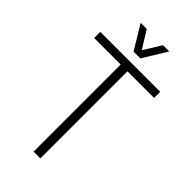

<svg xmlns="http://www.w3.org/2000/svg" viewBox="-267 -934 999 999"><g transform="rotate(45 232.5 -434.0)"><path d="M207 0V-641H12V-686H453V-641H257V0ZM127 -868H172L245 -750H219L292 -868H338L257 -736H207Z"/></g></svg>

Font: Archivo Condensed Thin
Style: Regular
Weight: 250
Width: 3
Designer: Hector Gatti
Foundry: Omnibus-Type
Version: Version 2.001